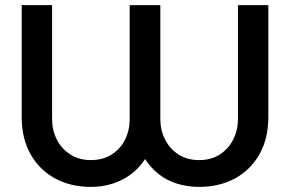

<svg xmlns="http://www.w3.org/2000/svg" viewBox="-20 -720 1136 752"><path d="M336 12Q257 12 196 -21Q135 -54 100 -115.5Q65 -177 65 -262V-700H184V-254Q184 -210 202.5 -173.5Q221 -137 255.5 -115Q290 -93 336 -93Q383 -93 417.5 -115Q452 -137 470 -173.5Q488 -210 488 -254V-700H608V-254Q608 -210 626.5 -173.5Q645 -137 679 -115Q713 -93 760 -93Q807 -93 841 -115Q875 -137 893.5 -173.5Q912 -210 912 -254V-700H1031V-262Q1031 -177 996 -115.5Q961 -54 900 -21Q839 12 760 12Q716 12 675.5 0Q635 -12 603 -37Q571 -62 548 -97Q526 -62 493 -37.5Q460 -13 420.5 -0.5Q381 12 336 12Z"/></svg>

Font: MuseoModerno SemiBold Medium
Style: Regular
Weight: 500
Version: Version 1.001